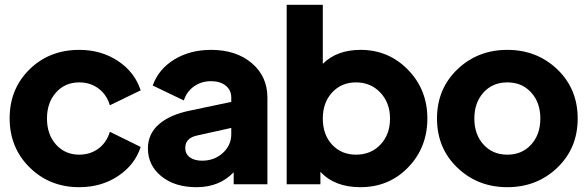

<svg xmlns="http://www.w3.org/2000/svg" viewBox="-20 -765 2438 797"><path d="M309 12Q186 12 103 -70Q20 -152 20 -274Q20 -396 102.5 -477Q185 -558 309 -558Q400 -558 469.5 -512Q539 -466 564 -390L436 -328Q423 -372 389 -397.5Q355 -423 309 -423Q250 -423 212.5 -381Q175 -339 175 -273Q175 -207 212.5 -165Q250 -123 309 -123Q355 -123 389 -148.5Q423 -174 436 -218L564 -155Q540 -81 470.5 -34.5Q401 12 309 12Z M856 -558Q960 -558 1025 -503Q1090 -448 1090 -360V0H950V-50Q891 12 796 12Q705 12 649.5 -33.5Q594 -79 594 -149Q594 -209 639.5 -249Q685 -289 769 -306L940 -342V-360Q940 -391 917 -409.5Q894 -428 856 -428Q816 -428 785.5 -406.5Q755 -385 743 -348L614 -410Q638 -478 703.5 -518Q769 -558 856 -558ZM819 -98Q870 -98 905 -130Q940 -162 940 -208V-234L796 -202Q749 -191 749 -151Q749 -126 768 -112Q787 -98 819 -98Z M1477 -558Q1593 -558 1673.5 -475.5Q1754 -393 1754 -273Q1754 -153 1674.5 -70.5Q1595 12 1476 12Q1369 12 1310 -52V0H1170V-745H1320V-500Q1378 -558 1477 -558ZM1458 -123Q1520 -123 1559.5 -165Q1599 -207 1599 -273Q1599 -338 1559 -380.5Q1519 -423 1458 -423Q1397 -423 1358.5 -381Q1320 -339 1320 -273Q1320 -206 1358.5 -164.5Q1397 -123 1458 -123Z M2293.5 -69Q2209 12 2086 12Q1963 12 1878.5 -69Q1794 -150 1794 -273Q1794 -396 1878.5 -477Q1963 -558 2086 -558Q2209 -558 2293.5 -477Q2378 -396 2378 -273Q2378 -150 2293.5 -69ZM1987 -165Q2025 -123 2086 -123Q2147 -123 2185 -165Q2223 -207 2223 -273Q2223 -339 2185 -381Q2147 -423 2086 -423Q2025 -423 1987 -381Q1949 -339 1949 -273Q1949 -207 1987 -165Z"/></svg>

Font: Plus Jakarta Display
Style: Bold
Weight: 700
Designer: Gumpita Rahayu
Foundry: Tokotype Studio
Version: Version 1.000;hotconv 1.0.109;makeotfexe 2.5.65596